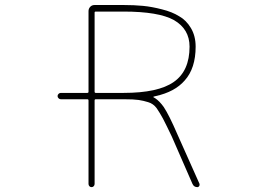

<svg xmlns="http://www.w3.org/2000/svg" viewBox="-20 -773 1040 770"><path d="M771.5 -22.5Q757.8 -22.5 752 -35.2L668.9 -225.6Q646.5 -272.5 633.8 -296.9Q621.1 -320.3 608.4 -338.9Q594.7 -357.4 574.2 -363.3Q555.7 -369.1 536.1 -372.1Q516.6 -375 475.6 -375H364.3Q359.4 -375 359.4 -370.1V-35.2Q359.4 -30.3 356 -26.4Q352.5 -22.5 347.2 -22.5Q341.8 -22.5 338.4 -26.4Q335 -30.3 335 -35.2V-370.1Q335 -375 330.1 -375H223.6Q218.8 -375 214.8 -378.9Q210.9 -382.8 210.9 -387.7Q210.9 -392.6 214.8 -396.5Q218.8 -400.4 223.6 -400.4H330.1Q335 -400.4 335 -405.3V-728.5Q335 -738.3 341.8 -745.6Q348.6 -752.9 359.4 -752.9H475.6Q517.6 -752.9 553.2 -749.5Q588.9 -746.1 629.9 -735.4Q669.9 -725.6 698.2 -708Q726.6 -692.4 745.6 -660.6Q764.6 -628.9 764.6 -585.9Q764.6 -499 720.7 -450.2Q680.7 -404.3 604.5 -387.7L596.7 -385.7Q595.7 -385.7 595.2 -384.8Q594.7 -383.8 595.7 -382.8L602.5 -378.9Q620.1 -367.2 636.7 -343.8Q658.2 -311.5 691.4 -234.4L780.3 -35.2Q780.3 -33.2 780.3 -31.2Q780.3 -29.3 779.3 -27.3Q776.4 -22.5 771.5 -22.5ZM359.4 -405.3Q359.4 -400.4 364.3 -400.4H475.6Q614.3 -400.4 676.8 -444.3Q740.2 -488.3 740.2 -585.9Q740.2 -656.2 677.7 -692.4Q616.2 -726.6 475.6 -726.6H364.3Q359.4 -726.6 359.4 -722.7Z"/></svg>

Font: Rounded-X Mgen+ 1mn thin
Style: Regular
Weight: 100
Designer: [Source Han Sans]
Ryoko NISHIZUKA  (kana & ideographs); Paul D. Hunt (Latin, Greek & Cyrillic); Wenlong ZHANG  (bopomofo
Version: Version 1.059.20150602